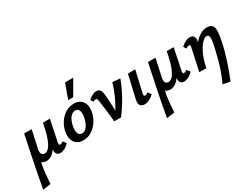

<svg xmlns="http://www.w3.org/2000/svg" viewBox="-112 -1381 3014 2341"><g transform="rotate(-30 1395.0 -211.0)"><path d="M-25 289Q6 113 42.5 -66Q79 -245 116 -421H222L166 -164Q163 -147 164.5 -128.5Q166 -110 177.5 -97Q189 -84 216 -84Q237 -84 259.5 -102.5Q282 -121 303.5 -161Q325 -201 344.5 -265.5Q364 -330 380 -421H439Q408 -264 368.5 -170Q329 -76 283.5 -34.5Q238 7 187 7Q176 7 164 4.5Q152 2 141 -2.5Q130 -7 122 -13.5Q114 -20 111 -28L127 -43Q108 36 99.5 115Q91 194 86 273ZM378 7Q358 7 343 -4Q328 -15 322 -37Q316 -59 323 -92L393 -421H478L417 -124Q413 -105 415.5 -94.5Q418 -84 432 -84Q440 -84 449.5 -88Q459 -92 474 -103L508 -59Q475 -25 441.5 -9Q408 7 378 7Z M703 13Q645 13 610 -14.5Q575 -42 563 -88.5Q551 -135 562 -191Q575 -256 611.5 -311.5Q648 -367 702 -400.5Q756 -434 820 -434Q875 -434 911 -408Q947 -382 960.5 -336.5Q974 -291 961 -231Q948 -167 911.5 -111.5Q875 -56 821.5 -21.5Q768 13 703 13ZM730 -68Q762 -68 785.5 -91Q809 -114 825 -150Q841 -186 848 -224Q859 -278 846.5 -315.5Q834 -353 794 -353Q766 -353 742 -333.5Q718 -314 701 -279.5Q684 -245 675 -199Q665 -141 678.5 -104.5Q692 -68 730 -68ZM784 -505 859 -711H974L855 -505Z M1141 0Q1138 -38 1133.5 -82.5Q1129 -127 1123.5 -170Q1118 -213 1113 -248Q1108 -283 1105 -303Q1101 -329 1096.5 -337.5Q1092 -346 1078 -346Q1068 -346 1058.5 -342.5Q1049 -339 1042 -334L1018 -371Q1046 -398 1076 -413Q1106 -428 1134 -428Q1164 -428 1179 -413Q1194 -398 1199.5 -372.5Q1205 -347 1208 -316Q1212 -268 1214.5 -219.5Q1217 -171 1218.5 -122.5Q1220 -74 1219 -26L1170 -35Q1240 -133 1286 -231Q1332 -329 1360 -426L1468 -416Q1429 -312 1372.5 -208Q1316 -104 1237 0Z M1569 7Q1545 7 1526.5 -3.5Q1508 -14 1501 -36.5Q1494 -59 1502 -95L1577 -421H1680L1612 -124Q1608 -106 1610.5 -95Q1613 -84 1627 -84Q1635 -84 1644.5 -88Q1654 -92 1669 -103L1703 -59Q1669 -26 1635 -9.5Q1601 7 1569 7Z M1718 289Q1749 113 1785.5 -66Q1822 -245 1859 -421H1965L1909 -164Q1906 -147 1907.5 -128.5Q1909 -110 1920.5 -97Q1932 -84 1959 -84Q1980 -84 2002.5 -102.5Q2025 -121 2046.5 -161Q2068 -201 2087.5 -265.5Q2107 -330 2123 -421H2182Q2151 -264 2111.5 -170Q2072 -76 2026.5 -34.5Q1981 7 1930 7Q1919 7 1907 4.5Q1895 2 1884 -2.5Q1873 -7 1865 -13.5Q1857 -20 1854 -28L1870 -43Q1851 36 1842.5 115Q1834 194 1829 273ZM2121 7Q2101 7 2086 -4Q2071 -15 2065 -37Q2059 -59 2066 -92L2136 -421H2221L2160 -124Q2156 -105 2158.5 -94.5Q2161 -84 2175 -84Q2183 -84 2192.5 -88Q2202 -92 2217 -103L2251 -59Q2218 -25 2184.5 -9Q2151 7 2121 7Z M2511 269Q2541 203 2561 150Q2581 97 2595.5 48.5Q2610 0 2622.5 -50Q2635 -100 2649 -160Q2664 -224 2668 -262.5Q2672 -301 2664 -319Q2656 -337 2636 -337Q2609 -337 2579.5 -309.5Q2550 -282 2522 -235Q2494 -188 2472 -127.5Q2450 -67 2439 0H2365Q2390 -111 2427 -191.5Q2464 -272 2508 -324.5Q2552 -377 2597.5 -402.5Q2643 -428 2686 -428Q2740 -428 2762 -403Q2784 -378 2782.5 -324Q2781 -270 2762 -182Q2749 -118 2729 -47Q2709 24 2680.5 107Q2652 190 2612 289ZM2339 0 2408 -320Q2410 -326 2409.5 -332Q2409 -338 2405.5 -342Q2402 -346 2392 -346Q2380 -346 2368.5 -340.5Q2357 -335 2348 -329L2324 -366Q2354 -395 2386.5 -411.5Q2419 -428 2450 -428Q2476 -428 2491.5 -416Q2507 -404 2511.5 -382Q2516 -360 2509 -329L2439 0Z"/></g></svg>

Font: Ysabeau
Style: Bold Italic
Weight: 700
Italic angle: -12°
Designer: Christian Thalmann (Catharsis Fonts)
Version: Version 2.002